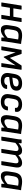

<svg xmlns="http://www.w3.org/2000/svg" viewBox="2022 -2564 554 4638"><g transform="rotate(90 2299.0 -245.0)"><path d="M350 0Q338 0 340 -11L415 -479Q417 -490 426 -490H502Q514 -490 512 -479L437 -11Q435 0 426 0ZM50 0Q38 0 40 -11L114 -479Q116 -490 126 -490H202Q212 -490 212 -479L137 -11Q135 0 126 0ZM154 -207 167 -291H403L390 -207Z M702 12Q650 12 623 -12Q596 -36 588.5 -79.5Q581 -123 590 -179L610 -308Q627 -412 680 -457Q733 -502 836 -502Q891 -502 937.5 -491.5Q984 -481 1042 -477L986 -123Q981 -95 978 -66.5Q975 -38 974 -11Q974 0 962 0H896Q886 0 886 -11Q886 -26 886.5 -42.5Q887 -59 888 -76Q843 -33 794.5 -10.5Q746 12 702 12ZM745 -75Q777 -75 811.5 -93Q846 -111 893 -152L933 -406Q911 -411 883.5 -413.5Q856 -416 834 -416Q773 -416 744.5 -388Q716 -360 706 -300L687 -182Q680 -133 691.5 -104Q703 -75 745 -75Z M1110 0Q1098 0 1100 -11L1183 -479Q1184 -490 1196 -490H1273Q1281 -490 1284 -481L1379 -204L1558 -481Q1564 -490 1571 -490H1655Q1666 -490 1665 -479L1598 -11Q1597 0 1587 0H1515Q1504 0 1505 -11L1539 -235Q1543 -261 1548.5 -288.5Q1554 -316 1559 -342H1557Q1541 -318 1524 -293Q1507 -268 1491 -244L1368 -63Q1365 -57 1358 -57Q1355 -57 1353 -58.5Q1351 -60 1349 -63L1281 -247Q1273 -270 1264 -294Q1255 -318 1247 -342H1245Q1242 -316 1239 -289Q1236 -262 1231 -235L1194 -11Q1193 0 1183 0Z M1927 12Q1827 12 1779 -40Q1731 -92 1746 -187L1766 -309Q1783 -408 1838 -455Q1893 -502 1992 -502Q2080 -502 2125 -468Q2170 -434 2170 -370Q2170 -296 2123 -257.5Q2076 -219 1990 -209L1843 -191L1840 -171Q1834 -121 1858.5 -96Q1883 -71 1934 -71Q1974 -71 2001 -86.5Q2028 -102 2031 -128Q2033 -140 2043 -140H2119Q2129 -140 2129 -129Q2128 -88 2102 -56Q2076 -24 2030.5 -6Q1985 12 1927 12ZM1856 -266 1977 -282Q2027 -290 2048 -308Q2069 -326 2069 -362Q2069 -389 2047 -403.5Q2025 -418 1984 -418Q1929 -418 1900 -391.5Q1871 -365 1863 -312Z M2438 12Q2335 12 2288 -41Q2241 -94 2256 -189L2275 -307Q2291 -404 2346 -453Q2401 -502 2505 -502Q2566 -502 2609 -482.5Q2652 -463 2671 -427Q2690 -391 2679 -340Q2676 -329 2667 -329H2594Q2583 -329 2585 -340Q2591 -378 2565.5 -397Q2540 -416 2495 -416Q2436 -416 2408.5 -387Q2381 -358 2370 -296L2354 -195Q2344 -133 2367.5 -103.5Q2391 -74 2448 -74Q2498 -74 2523 -94.5Q2548 -115 2553 -149Q2554 -160 2565 -160H2638Q2649 -160 2647 -149Q2640 -73 2585 -30.5Q2530 12 2438 12Z M2878 12Q2826 12 2799 -12Q2772 -36 2764.5 -79.5Q2757 -123 2766 -179L2786 -308Q2803 -412 2856 -457Q2909 -502 3012 -502Q3067 -502 3113.5 -491.5Q3160 -481 3218 -477L3162 -123Q3157 -95 3154 -66.5Q3151 -38 3150 -11Q3150 0 3138 0H3072Q3062 0 3062 -11Q3062 -26 3062.5 -42.5Q3063 -59 3064 -76Q3019 -33 2970.5 -10.5Q2922 12 2878 12ZM2921 -75Q2953 -75 2987.5 -93Q3022 -111 3069 -152L3109 -406Q3087 -411 3059.5 -413.5Q3032 -416 3010 -416Q2949 -416 2920.5 -388Q2892 -360 2882 -300L2863 -182Q2856 -133 2867.5 -104Q2879 -75 2921 -75Z M3290 0Q3279 0 3281 -11L3337 -366Q3342 -394 3345.5 -424.5Q3349 -455 3349 -479Q3349 -490 3360 -490H3430Q3440 -490 3440 -480Q3440 -465 3440 -449.5Q3440 -434 3438 -416Q3485 -459 3526.5 -480.5Q3568 -502 3616 -502Q3666 -502 3694 -479.5Q3722 -457 3726 -411Q3776 -456 3820.5 -479Q3865 -502 3914 -502Q3980 -502 4008 -460.5Q4036 -419 4022 -335L3970 -11Q3968 0 3958 0H3882Q3871 0 3873 -12L3922 -324Q3930 -369 3917.5 -392Q3905 -415 3870 -415Q3840 -415 3805.5 -396.5Q3771 -378 3727 -338L3674 -11Q3673 -6 3670.5 -3Q3668 0 3662 0H3586Q3575 0 3577 -11L3626 -324Q3634 -369 3621.5 -392Q3609 -415 3574 -415Q3542 -415 3509.5 -397Q3477 -379 3431 -339L3378 -11Q3376 0 3367 0Z M4235 12Q4183 12 4156 -12Q4129 -36 4121.5 -79.5Q4114 -123 4123 -179L4143 -308Q4160 -412 4213 -457Q4266 -502 4369 -502Q4424 -502 4470.5 -491.5Q4517 -481 4575 -477L4519 -123Q4514 -95 4511 -66.5Q4508 -38 4507 -11Q4507 0 4495 0H4429Q4419 0 4419 -11Q4419 -26 4419.5 -42.5Q4420 -59 4421 -76Q4376 -33 4327.5 -10.5Q4279 12 4235 12ZM4278 -75Q4310 -75 4344.5 -93Q4379 -111 4426 -152L4466 -406Q4444 -411 4416.5 -413.5Q4389 -416 4367 -416Q4306 -416 4277.5 -388Q4249 -360 4239 -300L4220 -182Q4213 -133 4224.5 -104Q4236 -75 4278 -75Z"/></g></svg>

Font: Sofia Sans SemiBold
Style: Italic
Weight: 600
Italic angle: -9°
Designer: Botio Nikoltchev, Ani Petrova
Foundry: lettersoup
Version: Version 4.100-B